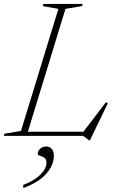

<svg xmlns="http://www.w3.org/2000/svg" viewBox="-46 -690 596 975"><path d="M286.5 -645 95.5 -21H377.5L492 -171L501.5 -165.5L410.5 23H406.5L376.5 0H-26.5L-23.5 -11L60.5 -25L250.5 -645L171 -659L174 -670H373.5L370.5 -659ZM145.5 92.5Q145.5 78 157.2 66Q169 54 189 54Q206.5 54 217 66.5Q227.5 79 227.5 102Q227.5 147 190 191Q152.5 235 72 265V249Q127 228.5 158.5 197.5Q190 166.5 190 136Q190 118.5 179 111.2Q168 104 156.8 100.8Q145.5 97.5 145.5 92.5Z"/></svg>

Font: Newsreader Text ExtraLight
Style: Italic
Weight: 275
Italic angle: -17°
Designer: Hugues Gentile
Foundry: Production Type
Version: Version 1.001